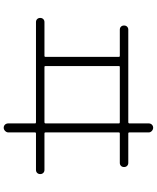

<svg xmlns="http://www.w3.org/2000/svg" viewBox="75 -880 850 1040"><g transform="rotate(90 500.0 -360.0)"><path d="M337.9 -579.1V-180.7Q337.9 -175.8 341.8 -175.8H642.6Q647.5 -175.8 648.4 -180.7V-579.1Q648.4 -584 642.6 -584H341.8Q337.9 -584 337.9 -579.1ZM99.6 -129.9Q89.8 -129.9 83.5 -136.2Q77.1 -142.6 77.1 -152.8Q77.1 -163.1 83.5 -169.4Q89.8 -175.8 99.6 -175.8H283.2Q288.1 -175.8 288.1 -180.7V-579.1Q288.1 -584 283.2 -584H140.6Q130.9 -584 124.5 -590.3Q118.2 -596.7 118.2 -606.9Q118.2 -617.2 124.5 -623.5Q130.9 -629.9 140.6 -629.9H642.6Q647.5 -629.9 648.4 -634.8V-740.2Q648.4 -751 655.3 -757.8Q662.1 -764.6 671.9 -764.6Q681.6 -764.6 689.5 -757.3Q697.3 -750 697.3 -740.2V-634.8Q697.3 -629.9 702.1 -629.9H862.3Q872.1 -629.9 878.4 -623.5Q884.8 -617.2 884.8 -606.9Q884.8 -596.7 878.4 -590.3Q872.1 -584 862.3 -584H702.1Q697.3 -584 697.3 -579.1V-180.7Q697.3 -175.8 702.1 -175.8H900.4Q910.2 -175.8 916.5 -169.4Q922.9 -163.1 922.9 -152.8Q922.9 -142.6 916.5 -136.2Q910.2 -129.9 900.4 -129.9H702.1Q697.3 -129.9 697.3 -125V19.5Q697.3 29.3 689.5 37.1Q681.6 44.9 671.9 44.9Q662.1 44.9 655.3 38.1Q648.4 31.2 648.4 19.5V-125Q648.4 -129.9 642.6 -129.9Z"/></g></svg>

Font: Rounded-L Mgen+ 1m light
Style: Regular
Weight: 200
Designer: [Source Han Sans]
Ryoko NISHIZUKA  (kana & ideographs); Paul D. Hunt (Latin, Greek & Cyrillic); Wenlong ZHANG  (bopomofo
Version: Version 1.059.20150602